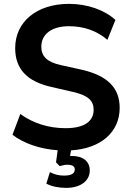

<svg xmlns="http://www.w3.org/2000/svg" viewBox="-20 -749 656 969"><path d="M314.5 199.2C385.3 199.2 433.1 164.6 433.1 111.3C433.1 65.4 398.9 38.1 342.8 38.1C339.8 38.1 336.9 38.1 333.5 38.1L338.4 9.8C489.3 1 584 -82.5 584 -204.6C584 -305.2 523.4 -366.2 395.5 -396.5L287.1 -420.4C216.3 -436 188.5 -465.8 188.5 -513.2C188.5 -576.2 240.2 -616.7 328.1 -616.7C403.8 -616.7 469.2 -593.3 522 -547.9L562.5 -648.4C507.8 -698.7 420.9 -729.5 328.1 -729.5C166 -729.5 56.6 -639.6 56.6 -505.9C56.6 -400.9 116.7 -337.4 239.7 -310.1L347.7 -285.2C423.3 -268.1 452.6 -241.7 452.6 -195.3C452.6 -138.7 408.7 -102.1 311 -102.1C223.6 -102.1 145.5 -127.9 82.5 -173.8L43 -68.8C98.6 -25.9 180.2 2.9 271 9.3L262.7 70.3L281.2 89.4C296.4 85 308.1 82.5 319.8 82.5C346.2 82.5 357.4 91.3 357.4 106.4C357.4 127 339.4 137.2 303.2 137.2C277.8 137.2 254.4 131.8 231.9 119.6L213.9 177.7C239.3 191.9 276.4 199.2 314.5 199.2Z"/></svg>

Font: Winston SemiBold
Style: Regular
Weight: 600
Designer: Vernon Adams, Kim Jin-seong, David Berlow, Cristiano Sobral
Foundry: The Winston Project Authors
Version: Version 3.004